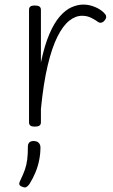

<svg xmlns="http://www.w3.org/2000/svg" viewBox="-20 -539 494 840"><path d="M132 15Q119 15 113 10.5Q107 6 107 -4V-496Q107 -506 113 -510.5Q119 -515 132 -515Q146 -515 152.5 -510.5Q159 -506 159 -496V-266Q175 -341 196 -390Q217 -439 242 -467.5Q267 -496 293.5 -507.5Q320 -519 345 -519Q372 -519 399 -507Q426 -495 441 -476Q445 -471 444.5 -464Q444 -457 438 -450Q432 -442 424 -440Q416 -438 409 -443Q397 -452 379 -461Q361 -470 339 -470Q310 -470 282.5 -448Q255 -426 231 -378Q207 -330 188.5 -252Q170 -174 159 -62V-4Q159 6 152.5 10.5Q146 15 132 15ZM77 278Q66 274 64.5 267.5Q63 261 70 248Q82 223 89 203Q96 183 99 160Q102 137 102 102Q102 91 108 84.5Q114 78 127 78Q142 78 149.5 86Q157 94 157 106Q157 133 151.5 161Q146 189 135 215.5Q124 242 109 266Q102 276 95 279.5Q88 283 77 278Z"/></svg>

Font: Playwrite FR Moderne ExtraLight
Style: Regular
Weight: 250
Version: Version 1.002